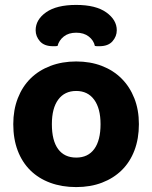

<svg xmlns="http://www.w3.org/2000/svg" viewBox="-20 -746 620 781"><path d="M545 -241Q545 -182 527 -134.5Q509 -87 475.5 -54Q442 -21 395 -3Q348 15 290 15Q232 15 184.5 -2.5Q137 -20 103.5 -53Q70 -86 52 -133.5Q34 -181 34 -241Q34 -299 52.5 -346.5Q71 -394 104.5 -427Q138 -460 185.5 -478Q233 -496 290 -496Q347 -496 394 -478Q441 -460 474.5 -426.5Q508 -393 526.5 -346Q545 -299 545 -241ZM290 -376Q243 -376 217 -341Q191 -306 191 -241Q191 -174 216.5 -139.5Q242 -105 290 -105Q338 -105 363.5 -140Q389 -175 389 -241Q389 -305 363 -340.5Q337 -376 290 -376ZM290 -613Q259 -613 239.5 -597.5Q220 -582 214 -559Q209 -558 205 -558Q201 -558 196 -558Q160 -558 142.5 -578Q125 -598 125 -623Q125 -666 167.5 -696Q210 -726 290 -726Q370 -726 412.5 -695.5Q455 -665 455 -623Q455 -598 437.5 -578Q420 -558 384 -558Q379 -558 375 -558Q371 -558 366 -559Q361 -582 341 -597.5Q321 -613 290 -613Z"/></svg>

Font: Baloo Tammudu 2
Style: Bold
Weight: 700
Designer: Maithili Shingre, Omkar Shende and Ek Type
Foundry: Ek Type
Version: Version 1.640;hotconv 1.0.111;makeotfexe 2.5.65597; ttfautoh